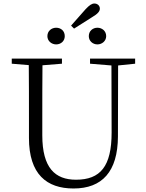

<svg xmlns="http://www.w3.org/2000/svg" viewBox="-20 -1059 832 1094"><path d="M300 -806C327 -806 349 -825 349 -853C349 -883 327 -901 300 -901C274 -901 250 -883 250 -853C250 -825 274 -806 300 -806ZM402 -896 503 -960C537 -980 549 -994 549 -1010C549 -1027 535 -1039 518 -1039C503 -1039 490 -1030 468 -1007L385 -913ZM535 -806C561 -806 585 -825 585 -853C585 -883 561 -901 535 -901C509 -901 486 -883 486 -853C486 -825 509 -806 535 -806ZM493 -696 615 -686 616 -304C616 -111 552 -35 413 -35C294 -35 221 -102 221 -288V-389C221 -491 221 -589 222 -687L333 -696V-725H47V-696L144 -688C145 -589 145 -489 145 -389V-273C145 -66 246 15 399 15C562 15 651 -81 652 -281L653 -686L750 -696V-725H493Z"/></svg>

Font: Noto Serif CJK KR Light
Style: Regular
Weight: 300
Designer: Ryoko NISHIZUKA 西塚涼子 (kana & ideographs); Frank Grießhammer (Latin, Greek & Cyrillic); Wenlong ZHANG 张文龙 (bopomofo); San
Foundry: Adobe
Version: Version 2.001;hotconv 1.1.0;makeotfexe 2.6.0